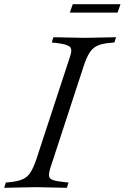

<svg xmlns="http://www.w3.org/2000/svg" viewBox="-50 -890 593 913"><path d="M-30 3 -22 -22 -1 -24Q36 -28 58.5 -38Q81 -48 95.5 -71Q110 -94 124 -136L284 -624Q295 -656 281.5 -668Q268 -680 215 -686L196 -688L204 -713L353 -710L502 -713L494 -688L473 -686Q436 -683 413 -672.5Q390 -662 375.5 -639Q361 -616 347 -573L191 -96Q182 -69 183 -54.5Q184 -40 201.5 -34Q219 -28 257 -24L276 -22L268 3L119 0ZM282 -830 296 -870H523L509 -830Z"/></svg>

Font: Baskervville
Style: Italic
Weight: 400
Italic angle: -18°
Designer: ANRT
Foundry: ANRT
Version: Version 1.100